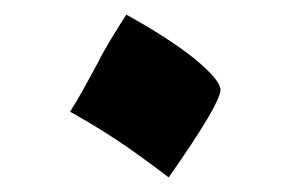

<svg xmlns="http://www.w3.org/2000/svg" viewBox="-20 -496 398 263"><path d="M211 -253C259 -321 282 -361 282 -373C282 -382 270 -396 246 -416C222 -435 191 -455 153 -476C139 -454 125 -432 114 -410C102 -388 90 -365 76 -343C122 -317 152 -298 211 -253Z"/></svg>

Font: Noto Naskh Arabic UI
Style: Bold
Weight: 700
Designer: Monotype Design Team, David Williams, Mohamad Dakak and Nizar Qandah
Foundry: Monotype Imaging Inc.
Version: Version 2.016